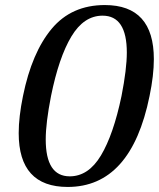

<svg xmlns="http://www.w3.org/2000/svg" viewBox="-20 -730 629 760"><path d="M54 -203Q54 -267 71 -350Q106 -522 184.5 -616Q263 -710 395 -710Q589 -710 589 -496Q589 -432 572 -350Q499 10 248 10Q54 10 54 -203ZM461 -350Q482 -457 482 -522Q482 -668 386 -668Q312 -668 262.5 -585.5Q213 -503 182 -350Q161 -243 161 -178Q161 -32 256 -32Q330 -32 379.5 -114.5Q429 -197 461 -350Z"/></svg>

Font: Trirong Medium
Style: Italic
Weight: 500
Italic angle: -12°
Designer: Katatrad Team
Foundry: CadsonDemak
Version: Version 1.001